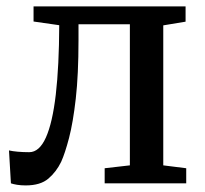

<svg xmlns="http://www.w3.org/2000/svg" viewBox="-20 -571 637 598"><path d="M60 6.5Q45 6.5 33 4.5Q21 2.5 14 0L8 -102.5Q18.5 -100 35.2 -98.5Q52 -97 71 -97Q102.5 -97 123 -142.8Q143.5 -188.5 153.8 -276.8Q164 -365 164.5 -492.5L84.5 -504V-551H558V-503.5L488.5 -492V-56L560 -47V0H306V-47L384.5 -56V-495.5H224.5V-446Q224.5 -338.5 216 -263.8Q207.5 -189 195 -141.2Q182.5 -93.5 170.5 -67Q155.5 -36 130.8 -14.8Q106 6.5 60 6.5Z"/></svg>

Font: Merriweather 28pt
Style: Regular
Weight: 400
Version: Version 2.100